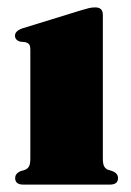

<svg xmlns="http://www.w3.org/2000/svg" viewBox="-20 -499 353 519"><path d="M258 -459V-71Q258 -57 261 -50.5Q264 -44 271 -40.5L285 -36Q299 -30 299 -17.5Q299 0 277 0H43Q21 0 21 -17.5Q21 -29.5 34.5 -36L49 -40.5Q56 -44 59 -50.5Q62 -57 62 -71V-364.5Q62 -375 58.8 -379Q55.5 -383 49 -385L34 -386.5Q20.5 -391 20.5 -402.5Q20.5 -415 39.5 -422L198.5 -471Q212.5 -475 220.2 -477Q228 -479 237.5 -479Q258 -479 258 -459Z"/></svg>

Font: Fraunces 72pt S000 Black
Style: Regular
Weight: 900
Version: Version 1.000; ttfautohint (v1.8.3)